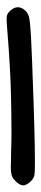

<svg xmlns="http://www.w3.org/2000/svg" viewBox="209 -1055 126 584"><g transform="rotate(90 272.0 -763.0)"><path d="M12.7 -731Q2 -742.7 2 -754.4Q2 -766.6 13.2 -777.8Q20.5 -785.2 31.2 -788.1Q42.5 -791 72.8 -793Q89.4 -794.4 127.9 -795.9Q166 -797.9 213.9 -799.3Q284.7 -802.2 358.4 -804.2Q432.1 -806.2 466.3 -806.2Q473.6 -806.2 480 -806.2Q504.9 -806.2 512.7 -804.7Q522.5 -802.7 531.2 -793.9Q536.6 -788.6 540.5 -781.7Q543.9 -774.9 543.9 -770.5Q543.9 -766.1 540.5 -759.3Q536.6 -752.4 531.2 -747.6Q521 -736.8 510.3 -734.9Q502.4 -732.9 485.8 -732.9Q479 -732.9 471.2 -733.4Q455.6 -733.4 433.1 -733.9Q411.1 -734.9 379.4 -734.9Q346.2 -734.4 319.3 -734.4Q292 -733.9 267.6 -733.4Q222.2 -732.4 176.8 -729.5Q131.8 -727.1 65.4 -721.7Q46.9 -720.2 37.1 -720.2Q31.2 -720.2 28.8 -720.7Q21 -722.2 12.7 -731Z"/></g></svg>

Font: Casuwalt
Style: Regular
Weight: 400
Designer: Walter E Stewart
Version: 0.1